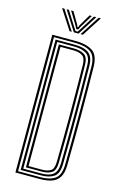

<svg xmlns="http://www.w3.org/2000/svg" viewBox="-142 -1018 676 1077"><g transform="rotate(15 196.0 -479.5)"><path d="M64 0V-800H199.2Q260.5 -800 297 -777.2Q333.5 -754.5 334.5 -685Q336.8 -546.8 336.9 -407.8Q337 -268.8 334.5 -115.2Q334 -68.5 317.9 -43.6Q301.8 -18.8 273.2 -9.4Q244.8 0 206.5 0ZM76.5 -10.8H206.5Q260 -10.8 290.6 -32Q321.2 -53.2 322.2 -115.2Q324.2 -239.5 324.5 -387.4Q324.8 -535.2 322.2 -684.8Q321.2 -745.8 289.6 -767.5Q258 -789.2 199.2 -789.2H76.5ZM88.8 -21.5V-778.5H199.2Q254.5 -778.5 281.8 -758.1Q309 -737.8 310 -684.8Q312 -551.8 312.2 -410.6Q312.5 -269.5 310 -115.2Q309 -58.2 281 -39.9Q253 -21.5 206.5 -21.5ZM101 -32.2H206.5Q252.2 -32.2 274.6 -50.9Q297 -69.5 297.8 -115.5Q299.8 -249.2 299.9 -393.4Q300 -537.5 297.8 -684.8Q296.8 -734.8 270.2 -751.2Q243.8 -767.8 199.2 -767.8H101ZM113.5 -43V-757H199.2Q238.2 -757 261.4 -742.6Q284.5 -728.2 285 -684.2Q287.5 -542.8 287.6 -407.1Q287.8 -271.5 285 -116Q284.5 -71 262.9 -57Q241.2 -43 206.5 -43ZM125.8 -53.8H206.5Q232.5 -53.8 252.4 -64.5Q272.2 -75.2 273 -117.5Q275.2 -252.2 275.2 -399.1Q275.2 -546 273 -682.5Q272.2 -722 252.2 -734.1Q232.2 -746.2 199.2 -746.2H125.8ZM78.2 -958.8H91.8L165.2 -844.2H152.2ZM104.5 -958.8H118L171.2 -873.8L184.5 -853.8H197.2L210.2 -873.8L263.5 -958.8H277L204.5 -844.2H177.2ZM130.5 -958.8H144.2L185 -889.2L188.2 -878.8H193.8L196.8 -889.2L237.8 -958.8H251.2L205 -882.5L196.5 -865.5H185.2L176.8 -882.5ZM290 -958.8H303.2L229.5 -844.2H216.2Z"/></g></svg>

Font: Big Shoulders Inline Text Light
Style: Regular
Weight: 300
Designer: Patric King
Foundry: XO Type Co
Version: Version 1.000